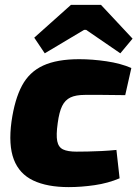

<svg xmlns="http://www.w3.org/2000/svg" viewBox="-20 -753 564 785"><path d="M304 -511Q357 -511 415 -502.5Q473 -494 517 -475L492 -364Q441 -365 399 -365Q357 -365 327 -365Q290 -365 268 -354.5Q246 -344 234 -319.5Q222 -295 216 -250Q209 -201 214 -176Q219 -151 238 -142Q257 -133 293 -133Q312 -133 338.5 -133.5Q365 -134 395.5 -135.5Q426 -137 456 -140L469 -24Q422 -4 367 4Q312 12 261 12Q173 12 116 -15Q59 -42 36.5 -101Q14 -160 27 -256Q40 -347 70 -403Q100 -459 156.5 -485Q213 -511 304 -511ZM393 -733 522 -595 472 -535 332 -631H324L163 -535L120 -599L270 -733Z"/></svg>

Font: Exo 2 ExtraBold
Style: Italic
Weight: 800
Italic angle: -8°
Designer: Natanael Gama
Foundry: Natanael Gama
Version: Version 2.010